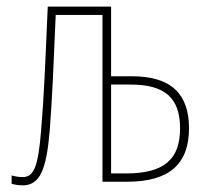

<svg xmlns="http://www.w3.org/2000/svg" viewBox="-20 -548 603 579"><path d="M48 11C100 11 120 -35 130 -155C138 -261 141 -338 148 -503H289V0H364C491 0 550 -54 550 -161C550 -265 496 -318 378 -318H315V-528H124C116 -345 113 -263 104 -155C95 -44 82 -14 48 -14C36 -14 26 -16 15 -19V6C24 9 36 11 48 11ZM315 -25V-293H374C479 -293 523 -251 523 -161C523 -68 476 -25 360 -25Z"/></svg>

Font: Noto Sans Mono SemiCondensed Thin
Style: Regular
Weight: 100
Width: 4
Designer: Monotype Design Team
Foundry: Monotype Imaging Inc.
Version: Version 2.014